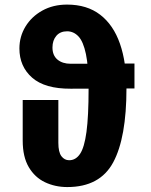

<svg xmlns="http://www.w3.org/2000/svg" viewBox="-20 -778 640 816"><path d="M266 17Q214.5 17 171.2 -3.5Q128 -24 102.2 -67.8Q76.5 -111.5 76.5 -180.5V-353H228V-171Q228 -131.5 241 -114.2Q254 -97 274 -97Q302 -97 320.2 -124Q338.5 -151 347.5 -217.2Q356.5 -283.5 356.5 -400Q356.5 -495 345.2 -548.2Q334 -601.5 313.5 -623.2Q293 -645 265 -645Q236 -645 219.5 -625.8Q203 -606.5 203 -576Q203 -542.5 224.2 -524.8Q245.5 -507 280.5 -507L551.5 -508V-402L280.5 -401Q170.5 -400.5 116.5 -448Q62.5 -495.5 62.5 -572Q62.5 -622.5 88.2 -665Q114 -707.5 159.8 -733Q205.5 -758.5 265 -758.5Q350 -758.5 406 -715.2Q462 -672 489.8 -592.2Q517.5 -512.5 517.5 -403Q517.5 -192.5 461 -87.8Q404.5 17 266 17Z"/></svg>

Font: Fira Code Light
Style: Bold
Weight: 700
Monospace: yes
Version: Version 5.002